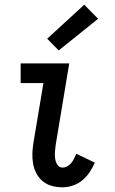

<svg xmlns="http://www.w3.org/2000/svg" viewBox="-20 -790 490 818"><path d="M247 8Q223 8 201 2Q179 -4 162.5 -17.5Q146 -31 135.5 -50.5Q125 -70 121 -92.5Q117 -115 118 -138Q119 -161 123 -185L165 -436H68V-520H275L217 -171Q215 -157 214 -142.5Q213 -128 215 -114Q217 -100 224.5 -88Q232 -76 247 -76Q257 -76 267 -81.5Q277 -87 284 -96Q291 -105 296 -115Q301 -125 305 -135L384 -97Q375 -76 362 -56.5Q349 -37 331 -22Q313 -7 290.5 0.5Q268 8 247 8ZM230 -575 181 -625 339 -770 398 -710Z"/></svg>

Font: Iosevka Custom Medium
Style: Italic
Weight: 500
Italic angle: -9°
Designer: Belleve Invis
Foundry: Belleve Invis
Version: Version 27.0.1